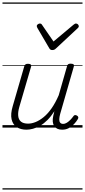

<svg xmlns="http://www.w3.org/2000/svg" viewBox="-20 -1030 686 1550"><path d="M194 17Q147 17 115 -4Q83 -25 73.5 -67.5Q64 -110 83 -174L176 -495Q180 -506 186 -510.5Q192 -515 206 -515Q222 -515 228 -509Q234 -503 231 -492L136 -167Q124 -125 127 -94.5Q130 -64 149.5 -48Q169 -32 207 -32Q236 -32 268 -45Q300 -58 333 -85Q366 -112 396.5 -155.5Q427 -199 454 -261L521 -495Q525 -508 531 -512Q537 -516 550 -516Q567 -516 573.5 -510.5Q580 -505 576 -493L466 -111Q459 -85 458.5 -67Q458 -49 466 -39.5Q474 -30 489 -30Q505 -30 520 -39.5Q535 -49 548.5 -63Q562 -77 572 -91Q576 -98 583 -100.5Q590 -103 601 -97Q611 -91 612 -83.5Q613 -76 608 -68Q597 -49 578.5 -29Q560 -9 536 4Q512 17 482 17Q459 17 443 9.5Q427 2 417.5 -12.5Q408 -27 406 -47.5Q404 -68 410 -95L419 -132Q392 -90 363 -61Q334 -32 304 -15Q274 2 246 9.5Q218 17 194 17ZM593 -840Q602 -840 609 -833.5Q616 -827 616 -818Q616 -813 613.5 -809.5Q611 -806 607 -802L432 -639Q424 -631 417 -628.5Q410 -626 402 -626Q394 -626 388.5 -629Q383 -632 378 -640L282 -804Q280 -808 278.5 -812Q277 -816 277 -819Q277 -829 286 -834.5Q295 -840 301 -840Q308 -840 312 -837.5Q316 -835 319 -830L412 -695L573 -830Q580 -835 584 -837.5Q588 -840 593 -840ZM0 490H646V500H0ZM0 -20H646V0H0ZM0 -505H646V-500H0ZM0 -1010H646V-1000H0Z"/></svg>

Font: Playwrite TZ Guides
Style: Regular
Weight: 400
Designer: Veronika Burian, José Scaglione
Foundry: TypeTogether
Version: Version 1.003